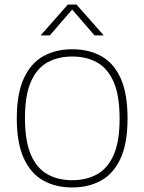

<svg xmlns="http://www.w3.org/2000/svg" viewBox="-20 -819 636 846"><path d="M298 7Q225 7 170.2 -23.8Q115.5 -54.5 84.8 -121.5Q54 -188.5 54 -297Q54 -406.5 85 -473.8Q116 -541 171 -571.5Q226 -602 298 -602Q371.5 -602 426.5 -571.5Q481.5 -541 511.8 -473.8Q542 -406.5 542 -297Q542 -188.5 511.5 -121.5Q481 -54.5 426 -23.8Q371 7 298 7ZM298 -25Q360.5 -25 407.5 -51Q454.5 -77 480.8 -136.2Q507 -195.5 507 -296Q507 -398 480.8 -458Q454.5 -518 407.5 -544Q360.5 -570 298 -570Q236 -570 189.2 -544.2Q142.5 -518.5 116.2 -459Q90 -399.5 90 -299Q90 -197 116.2 -137Q142.5 -77 189.2 -51Q236 -25 298 -25ZM159 -663 279 -799H317L437 -663H396.5L291.5 -784.5H304.5L199.5 -663Z"/></svg>

Font: Encode Sans SC Condensed Thin Thin
Style: Regular
Weight: 250
Version: Version 3.002